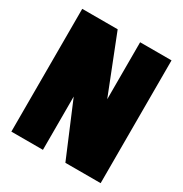

<svg xmlns="http://www.w3.org/2000/svg" viewBox="-164 -824 903 948"><g transform="rotate(30 287.5 -350.0)"><path d="M33 0V-700H235L363 -375V-700H542V0H341L213 -304V0Z"/></g></svg>

Font: Georama SemiCondensed Black
Style: Regular
Weight: 900
Width: 4
Designer: Jean-Baptiste Levee
Foundry: Production Type
Version: Version 1.001